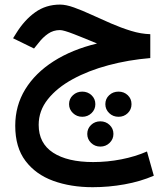

<svg xmlns="http://www.w3.org/2000/svg" viewBox="-20 -466 720 824"><path d="M625 -319.3V-216.8Q531.2 -209 445.3 -186Q359.4 -163.1 292 -126.2Q224.6 -89.4 185.3 -40Q146 9.3 146 69.8Q146 148.9 207.8 189.2Q269.5 229.5 379.9 229.5Q440.9 229.5 500.7 217.8Q560.5 206.1 610.8 184.1L640.1 288.1Q582.5 313 514.4 325.2Q446.3 337.4 377.9 337.4Q283.7 337.4 208.5 310.1Q133.3 282.7 89.4 224.6Q45.4 166.5 45.4 73.7Q45.4 -12.7 88.4 -82.8Q131.3 -152.8 210.2 -203.1Q289.1 -253.4 396.5 -279.3Q342.8 -301.8 297.9 -319.3Q252.9 -336.9 237.3 -336.9Q209 -336.9 186.3 -321.3Q163.6 -305.7 145 -281.2L126 -257.8L36.1 -301.8L49.8 -323.7Q85 -380.4 131.1 -413.3Q177.2 -446.3 237.8 -446.3Q263.2 -446.3 297.9 -433.8Q332.5 -421.4 372.8 -402.8Q413.1 -384.3 456.3 -365.5Q499.5 -346.7 542.5 -333.5Q585.4 -320.3 625 -319.3ZM544.4 -19Q544.4 3.9 528.3 19.5Q512.2 35.2 488.8 35.2Q464.8 35.2 448.5 19.3Q432.1 3.4 432.1 -19Q432.1 -42 448.5 -57.4Q464.8 -72.8 488.8 -72.8Q512.2 -72.8 528.3 -57.4Q544.4 -42 544.4 -19ZM389.2 -19Q389.2 3.9 372.8 19.5Q356.4 35.2 333 35.2Q309.6 35.2 293 19.3Q276.4 3.4 276.4 -19Q276.4 -42 293 -57.4Q309.6 -72.8 333 -72.8Q356.4 -72.8 372.8 -57.4Q389.2 -42 389.2 -19ZM466.8 108.9Q466.8 131.3 450.4 147.2Q434.1 163.1 410.6 163.1Q387.2 163.1 370.8 147.2Q354.5 131.3 354.5 108.9Q354.5 85.9 370.8 70.3Q387.2 54.7 410.6 54.7Q434.1 54.7 450.4 70.3Q466.8 85.9 466.8 108.9Z"/></svg>

Font: Vazirmatn RD UI FD Medium
Style: Regular
Weight: 500
Designer: Saber Rastikerdar
Foundry: Saber Rastikerdar
Version: Version 33.003